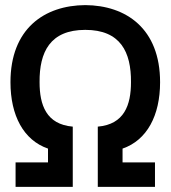

<svg xmlns="http://www.w3.org/2000/svg" viewBox="-20 -732 668 752"><path d="M41 0H265V-236C161 -245 135 -321 135 -410C134 -528 176 -615 314 -615C452 -615 494 -528 493 -410C493 -321 467 -245 363 -236V0H587V-96H460V-150C556 -183 607 -280 607 -410C607 -620 474 -711 314 -712C154 -711 21 -620 21 -410C21 -280 72 -183 168 -150V-96H41Z"/></svg>

Font: Finlandica Medium
Style: Regular
Weight: 500
Designer: Niklas Ekholm, Juho Hiilivirta, Jaakko Suomalainen
Foundry: Helsinki Type Studio
Version: Version 2.000;Glyphs 3.2 (3202)